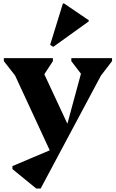

<svg xmlns="http://www.w3.org/2000/svg" viewBox="-20 -829 664 1100"><path d="M286 77.6 46.2 -440H96V-358.6L2 -478.8V-496H283V-478.8L217.6 -378.4H204.4V-467L382 -85.8L352.8 -71.4L465.4 -486.4V-389.6H456.8L388.6 -478.8V-496H622V-478.8L532 -361.6V-440H581.8L213 251H187.4L51.2 139.6V122.6L291.8 20.8ZM285 -560.4 267.2 -572 340.4 -809H347.2L488.4 -713.2V-706.4Z"/></svg>

Font: Platypi Light
Style: Regular
Weight: 300
Designer: David Sargent
Foundry: Bolt Cutter Type
Version: Version 1.200